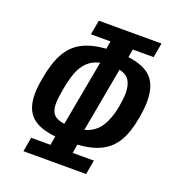

<svg xmlns="http://www.w3.org/2000/svg" viewBox="-132 -831 863 938"><g transform="rotate(20 300.0 -362.5)"><path d="M534.5 -649.5H426L419 -607Q502.5 -597 540.8 -556.2Q579 -515.5 579 -437Q579 -397.5 570 -347Q556.5 -269.5 528.8 -222Q501 -174.5 453.5 -150Q406 -125.5 330.5 -120L323 -74.5H433L420 0H94L107 -74.5H207.5L215.5 -121Q129.5 -129.5 90 -167.8Q50.5 -206 50.5 -282Q50.5 -316.5 59 -363Q73.5 -448 102 -499.8Q130.5 -551.5 179 -577.5Q227.5 -603.5 303.5 -609L310.5 -649.5H208.5L222 -725H548ZM163.5 -272.5Q163.5 -236.5 179.8 -218Q196 -199.5 236 -194L298.5 -534.5Q259 -525.5 234.2 -501Q209.5 -476.5 195.8 -440Q182 -403.5 172.5 -349.5Q163.5 -299.5 163.5 -272.5ZM459 -365.5Q466.5 -409.5 466.5 -438Q466.5 -478 451.2 -502.2Q436 -526.5 399 -535L338 -199.5Q392.5 -215 419.8 -257.5Q447 -300 459 -365.5Z"/></g></svg>

Font: JuliaMono SemiBold
Style: Italic
Weight: 600
Italic angle: -9°
Monospace: yes
Designer: cormullion
Foundry: corm
Version: Version 0.056; ttfautohint (v1.8.4)